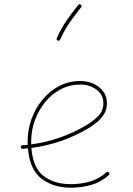

<svg xmlns="http://www.w3.org/2000/svg" viewBox="-20 -875 622 896"><path d="M487.3 -57.6Q450.2 -24.4 404.1 -11.7Q357.9 1 310.1 1Q229.5 1 174.1 -41Q118.7 -83 110.4 -182.6Q98.1 -181.6 85.9 -180.7Q78.1 -179.7 77.1 -188.5Q76.2 -196.3 85 -197.3Q97.2 -198.2 109.4 -199.2Q108.9 -207 108.9 -214.8Q108.9 -268.1 126.7 -318.4Q144.5 -368.7 177.5 -408.9Q210.4 -449.2 255.6 -473.1Q300.8 -497.1 355.5 -497.1Q386.7 -497.1 414.8 -484.9Q442.9 -472.7 460.9 -449.5Q479 -426.3 479 -393.1Q479 -363.3 464.6 -341.1Q450.2 -318.8 429.9 -302.7Q409.7 -286.6 391.6 -275.9Q268.6 -203.1 126.5 -184.6Q133.8 -90.8 184.1 -53.2Q234.4 -15.6 310.1 -15.6Q356.4 -15.6 399.4 -27.8Q442.4 -40 475.6 -70.3Q482.4 -76.2 487.8 -69.8Q493.7 -63 487.3 -57.6ZM355.5 -480.5Q305.7 -480.5 263.4 -458.3Q221.2 -436 190.4 -398.2Q159.7 -360.4 142.6 -313Q125.5 -265.6 125.5 -214.8Q125.5 -208 125.5 -201.2Q263.7 -219.7 382.8 -290.5Q410.2 -306.6 436.3 -331.5Q462.4 -356.4 462.4 -393.1Q462.4 -433.1 429.9 -456.8Q397.5 -480.5 355.5 -480.5ZM356.9 -853Q363.8 -847.2 358.4 -840.8Q331.1 -806.6 306.4 -771.7Q281.7 -736.8 260.7 -690.4Q257.3 -682.6 249.5 -686Q241.7 -689.5 245.1 -697.3Q266.6 -745.1 292 -781.2Q317.4 -817.4 344.7 -851.6Q350.6 -858.4 356.9 -853Z"/></svg>

Font: Mikhak-DS1-FD Thin
Style: Regular
Weight: 100
Designer: Amin Abedi
Version: Version 3.2